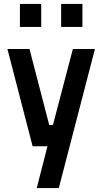

<svg xmlns="http://www.w3.org/2000/svg" viewBox="-20 -750 524 983"><path d="M18 -499H131L232 -110H251L353 -499H466L281 213H168L223 -1H147ZM82 -612V-730H191V-612ZM293 -612V-730H402V-612Z"/></svg>

Font: TypoPRO Titillium Maps
Style: 800 wt
Weight: 800
Designer: Campivisivi
Foundry: Accademia di Belle Arti di Urbino and students of MA course of Visual design
Version: Version 001.001